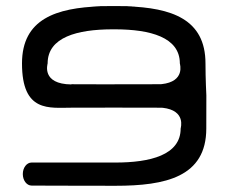

<svg xmlns="http://www.w3.org/2000/svg" viewBox="-20 -598 735 618"><path d="M304.3 -577.7C161.2 -572.8 50.8 -537.2 50.8 -393.9C50.8 -234.8 138.9 -251.4 212.4 -251.4C262.7 -251.4 307.8 -251.5 346.1 -251.6C384.4 -251.5 429.5 -251.4 479.8 -251.4C487.6 -251.4 495.5 -251.2 503.5 -251.1C579.7 -242.6 561.5 -186.2 561.5 -184.5C561.5 -98.6 462.9 -74.8 351.4 -74.8C239.9 -74.8 81.4 -74.8 81.4 -74.8C66.4 -74.8 53.4 -58.7 53.4 -37.8C53.4 -16.9 66.4 -0.7 81.4 -0.7C81.4 -0.7 189.9 0 351.4 0C512.9 0 644 -28.3 644 -184.5C644 -236.6 644 -184.5 644.2 -291.1C644.2 -291.1 641.4 -344.7 641.4 -393.9C641.4 -537.2 531 -572.8 387.9 -577.7C387.9 -577.7 466.9 -578.4 349.8 -578.4H348.8H346.1H343.4H342.3C225.3 -578.4 304.3 -577.7 304.3 -577.7ZM311.8 -326.6C256.9 -326.8 209.8 -326.9 209.8 -326.9C209.8 -326.9 209.8 -326.7 209.9 -326.2C112.3 -327.2 133.3 -392 133.3 -393.9C133.3 -478.9 229.9 -503.1 339.9 -503.6C342 -503.6 344 -503.6 346.1 -503.6C348.1 -503.6 350.2 -503.6 352.2 -503.6C462.3 -503.1 558.9 -478.9 558.9 -393.9C558.9 -392.1 577.4 -335.1 499.5 -327.1C493.7 -327 488 -326.9 482.4 -326.9C414.9 -326.9 356.7 -326.8 311.8 -326.6Z"/></svg>

Font: Hi.
Style: Regular
Weight: 400
Designer: Mew Too, Robert Jablonski
Foundry: Cannot Into Space Fonts
Version: Version 1.996